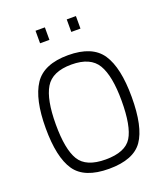

<svg xmlns="http://www.w3.org/2000/svg" viewBox="-163 -1019 982 1139"><g transform="rotate(-20 328.0 -449.5)"><path d="M328 -49Q452 -49 493.5 -116.5Q535 -184 535 -345Q535 -501 491.5 -574.5Q448 -648 328 -648Q207 -648 163.5 -575Q120 -502 120 -345Q120 -188 162.5 -118.5Q205 -49 328 -49ZM56 -345Q56 -528 115.5 -617.5Q175 -707 328 -707Q481 -707 540 -618.5Q599 -530 599 -345Q599 -157 541 -73.5Q483 10 328 10Q173 10 114.5 -75.5Q56 -161 56 -345ZM197 -830V-909H256V-830ZM394 -830V-909H452V-830Z"/></g></svg>

Font: TitilliumText22L Lt
Style: Thin
Weight: 300
Designer: Campivisivi
Foundry: Campivisivi
Version: 1.000